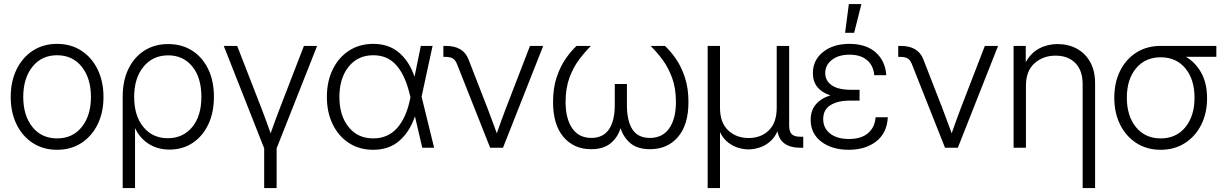

<svg xmlns="http://www.w3.org/2000/svg" viewBox="-20 -748 6199 972"><path d="M269 10.3Q199.2 10.3 146.2 -23.9Q93.3 -58.1 63.7 -118.7Q34.2 -179.2 34.2 -257.3Q34.2 -335.4 63.7 -396.2Q93.3 -457 146.2 -491.5Q199.2 -525.9 269 -525.9Q338.9 -525.9 391.8 -491.5Q444.8 -457 474.4 -396.2Q503.9 -335.4 503.9 -257.3Q503.9 -179.2 474.4 -118.7Q444.8 -58.1 391.8 -23.9Q338.9 10.3 269 10.3ZM269 -47.4Q347.7 -47.4 394 -105.2Q440.4 -163.1 440.4 -257.3Q440.4 -351.6 394 -409.9Q347.7 -468.3 269 -468.3Q190.9 -468.3 144.3 -410.2Q97.7 -352.1 97.7 -257.3Q97.7 -163.1 144 -105.2Q190.4 -47.4 269 -47.4Z M601.1 204.1V-258.3Q601.1 -339.4 630.1 -399.2Q659.2 -459 710.9 -491.9Q762.7 -524.9 831.5 -524.9Q900.4 -524.9 952.4 -491.9Q1004.4 -459 1033.7 -398.9Q1063 -338.9 1063 -257.8Q1063 -177.7 1034.2 -117.7Q1005.4 -57.6 954.8 -24.2Q904.3 9.3 838.4 9.3Q778.3 9.3 733.2 -19.5Q688 -48.3 664.6 -97.7H663.6V204.1ZM829.6 -48.3Q906.2 -48.3 952.9 -104.5Q999.5 -160.6 999.5 -257.8Q999.5 -355.5 953.4 -411.6Q907.2 -467.8 831.5 -467.8Q753.9 -467.8 706.5 -410.2Q659.2 -352.5 659.2 -257.8Q659.2 -161.6 705.8 -105Q752.4 -48.3 829.6 -48.3Z M1317.4 204.1V2.9L1112.8 -515.6H1180.7L1303.2 -200.7Q1315.4 -168.9 1327.1 -137Q1338.9 -105 1350.1 -73.2Q1361.3 -105 1373 -137Q1384.8 -168.9 1397 -200.7L1518.6 -515.6H1585.4L1380.4 2.9V204.1Z M1869.6 10.3Q1799.8 10.3 1746.8 -23.9Q1693.8 -58.1 1664.3 -118.7Q1634.8 -179.2 1634.8 -257.3Q1634.8 -335.4 1664.3 -396.2Q1693.8 -457 1746.8 -491.5Q1799.8 -525.9 1869.6 -525.9Q1947.8 -525.9 1999.8 -481.9Q2051.8 -438 2078.6 -359.9L2110.4 -515.6H2169.9L2114.3 -258.8L2177.7 0H2117.7L2080.6 -159.2Q2054.7 -82 2002.4 -35.9Q1950.2 10.3 1869.6 10.3ZM2058.1 -255.9 2054.7 -268.6Q2031.7 -366.2 1987.1 -417.2Q1942.4 -468.3 1869.6 -468.3Q1791.5 -468.3 1744.9 -410.2Q1698.2 -352.1 1698.2 -257.3Q1698.2 -163.1 1744.6 -105.2Q1791 -47.4 1869.6 -47.4Q1943.8 -47.4 1990.2 -99.6Q2036.6 -151.9 2055.7 -245.1Z M2461.4 0 2293.5 -423.8Q2285.6 -443.8 2272.5 -451.9Q2259.3 -460 2235.8 -460H2224.6V-515.6H2237.3Q2325.2 -515.6 2351.6 -447.8L2447.8 -200.7Q2460 -168.5 2471.7 -136.7Q2483.4 -105 2495.1 -73.2Q2506.3 -105 2517.8 -137Q2529.3 -168.9 2541.5 -200.7L2663.1 -515.6H2730L2526.4 0Z M2972.7 7.3Q2885.3 7.3 2832.5 -54.7Q2779.8 -116.7 2779.8 -231.4Q2779.8 -302.2 2798.1 -356.9Q2816.4 -411.6 2844 -451.2Q2871.6 -490.7 2898.9 -515.6H2971.7Q2941.9 -486.3 2912.1 -446.8Q2882.3 -407.2 2862.8 -354.5Q2843.3 -301.8 2843.3 -231.9Q2843.3 -147 2877 -98.4Q2910.6 -49.8 2973.6 -49.8Q3033.2 -49.8 3062.7 -93Q3092.3 -136.2 3092.3 -216.3V-322.8H3153.8V-216.3Q3153.8 -136.2 3181.6 -93Q3209.5 -49.8 3270 -49.8Q3334 -49.8 3367.9 -98.1Q3401.9 -146.5 3401.9 -231.9Q3401.9 -301.8 3382.3 -354.5Q3362.8 -407.2 3333.3 -446.8Q3303.7 -486.3 3273.4 -515.6H3346.2Q3373.5 -490.7 3401.1 -451.2Q3428.7 -411.6 3447 -356.9Q3465.3 -302.2 3465.3 -231.4Q3465.3 -116.7 3412.4 -54.7Q3359.4 7.3 3271 7.3Q3208 7.3 3172.4 -22.2Q3136.7 -51.8 3121.6 -99.1Q3106.4 -50.8 3070.1 -21.7Q3033.7 7.3 2972.7 7.3Z M3562.5 204.1V-515.6H3625V-202.6Q3625 -127 3666.3 -88.1Q3707.5 -49.3 3770 -49.3Q3832.5 -49.3 3872.3 -88.1Q3912.1 -127 3912.1 -202.6V-515.6H3975.1V-112.8Q3975.1 -81.5 3988.3 -68.6Q4001.5 -55.7 4033.2 -55.7H4046.4V0H4033.2Q3930.2 0 3916 -83.5Q3900.4 -48.8 3875.2 -28.6Q3850.1 -8.3 3822 0Q3793.9 8.3 3769.5 8.3Q3745.1 8.3 3717.8 0.2Q3690.4 -7.8 3665.8 -26.9Q3641.1 -45.9 3625 -79.1V204.1Z M4276.9 10.3Q4192.4 10.3 4138.2 -30.5Q4084 -71.3 4084 -141.1Q4084 -189 4110.4 -219.7Q4136.7 -250.5 4183.6 -265.1Q4140.6 -279.3 4117.9 -307.4Q4095.2 -335.4 4095.2 -377.9Q4095.2 -443.4 4146.5 -484.6Q4197.8 -525.9 4280.8 -525.9Q4364.7 -525.9 4413.3 -482.7Q4461.9 -439.5 4466.8 -367.2H4405.8Q4402.3 -415 4369.9 -443.1Q4337.4 -471.2 4280.8 -471.2Q4225.1 -471.2 4191.4 -444.8Q4157.7 -418.5 4157.7 -377.9Q4157.7 -339.8 4190.2 -316.7Q4222.7 -293.5 4288.1 -293.5H4331.5V-238.8H4283.2Q4222.2 -238.8 4184.8 -216.1Q4147.5 -193.4 4147.5 -145Q4147.5 -99.1 4182.6 -71.8Q4217.8 -44.4 4277.8 -44.4Q4339.4 -44.4 4374 -73.5Q4408.7 -102.5 4412.6 -154.3H4474.6Q4470.2 -73.7 4415.3 -31.7Q4360.4 10.3 4276.9 10.3ZM4258.3 -582 4277.3 -727.5H4340.8L4304.2 -582Z M4764.2 0 4596.2 -423.8Q4588.4 -443.8 4575.2 -451.9Q4562 -460 4538.6 -460H4527.3V-515.6H4540Q4627.9 -515.6 4654.3 -447.8L4750.5 -200.7Q4762.7 -168.5 4774.4 -136.7Q4786.1 -105 4797.9 -73.2Q4809.1 -105 4820.6 -137Q4832 -168.9 4844.2 -200.7L4965.8 -515.6H5032.7L4829.1 0Z M5173.8 -313V0H5111.3V-515.6H5172.9V-433.1Q5198.7 -480 5240.7 -502.4Q5282.7 -524.9 5334 -524.9Q5387.7 -524.9 5430.7 -502Q5473.6 -479 5498.8 -434.6Q5523.9 -390.1 5523.9 -325.7V204.1H5460.9V-321.8Q5460.9 -391.1 5424.1 -428.7Q5387.2 -466.3 5323.7 -466.3Q5260.7 -466.3 5217.3 -427.7Q5173.8 -389.2 5173.8 -313Z M5856 10.3Q5786.1 10.3 5733.2 -23.7Q5680.2 -57.6 5650.6 -117.2Q5621.1 -176.8 5621.1 -253.4Q5621.1 -330.1 5650.6 -389.4Q5680.2 -448.7 5733.2 -482.2Q5786.1 -515.6 5856 -515.6H6137.7V-460.4H5983.9Q6032.7 -431.6 6061.8 -378.7Q6090.8 -325.7 6090.8 -250.5Q6090.8 -175.3 6061.3 -116.5Q6031.7 -57.6 5978.8 -23.7Q5925.8 10.3 5856 10.3ZM5856 -458Q5777.8 -458 5731.2 -402.1Q5684.6 -346.2 5684.6 -253.4Q5684.6 -161.1 5731 -104.2Q5777.3 -47.4 5856 -47.4Q5934.6 -47.4 5981 -104.2Q6027.3 -161.1 6027.3 -253.4Q6027.3 -345.7 5981 -401.9Q5934.6 -458 5856 -458Z"/></svg>

Font: Inter Display Light
Style: Regular
Weight: 300
Designer: Rasmus Andersson
Foundry: rsms
Version: Version 4.000;git-a52131595